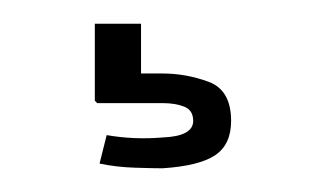

<svg xmlns="http://www.w3.org/2000/svg" viewBox="-20 -33 275 162"><path d="M117 109Q110 109 94 108.5Q78 108 64 105L70 81Q93 85 117 83Q143 82 143 69Q143 60 135.5 57Q128 54 117 54H62L60 52V-13H99V29H117Q137 29 156 36Q175 43 175 69Q175 89 161.5 98Q148 107 117 109Z"/></svg>

Font: Big Shoulders Text Thin
Style: Regular
Weight: 100
Designer: Patric King
Foundry: XO Type Co
Version: Version 1.000; ttfautohint (v1.8.2)